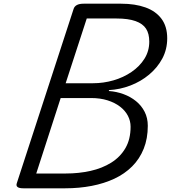

<svg xmlns="http://www.w3.org/2000/svg" viewBox="-20 -1018 924 1038"><path d="M106 0Q61 0 71 -28L378 -970Q387 -998 432 -998H635Q710 -998 766 -978Q822 -958 853 -916.5Q884 -875 884 -811Q884 -751 857.5 -701.5Q831 -652 786 -614.5Q741 -577 684.5 -555.5Q628 -534 570 -531L568 -526Q610 -523 648 -509Q686 -495 715.5 -471Q745 -447 762 -413.5Q779 -380 779 -338Q779 -269 757 -214Q735 -159 694.5 -118.5Q654 -78 598.5 -52Q543 -26 475.5 -13Q408 0 333 0ZM176 -80H336Q406 -80 469 -94Q532 -108 581 -138.5Q630 -169 658 -217Q686 -265 686 -333Q686 -364 671.5 -392Q657 -420 629 -441.5Q601 -463 561.5 -475.5Q522 -488 472 -488H308ZM335 -568H483Q539 -568 593 -583.5Q647 -599 691 -629Q735 -659 761 -700.5Q787 -742 787 -793Q787 -836 769.5 -863Q752 -890 712.5 -904Q673 -918 610 -918H449Z"/></svg>

Font: Playwrite AU TAS
Style: Regular
Weight: 400
Designer: Veronika Burian, José Scaglione
Foundry: TypeTogether
Version: Version 1.002